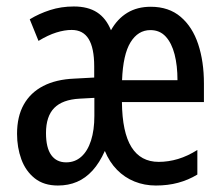

<svg xmlns="http://www.w3.org/2000/svg" viewBox="-20 -569 696 599"><path d="M450.2 -547.9Q506.8 -547.9 543.7 -516.4Q580.6 -484.9 598.4 -430.9Q616.2 -377 616.2 -308.6V-250.5H360.4Q361.3 -156.2 390.1 -110.1Q418.9 -64 475.1 -64Q505.4 -64 535.4 -73Q565.4 -82 595.7 -101.1V-24.4Q567.4 -7.3 535.6 1.2Q503.9 9.8 466.3 9.8Q430.7 9.8 399.7 -2.7Q368.7 -15.1 345 -39.3Q321.3 -63.5 307.1 -98.1Q290.5 -61 268.8 -37.1Q247.1 -13.2 220.2 -1.7Q193.4 9.8 160.6 9.8Q116.7 9.8 88.4 -12.7Q60.1 -35.2 46.6 -72Q33.2 -108.9 33.2 -151.4Q33.2 -205.6 54.2 -242.9Q75.2 -280.3 115 -300.8Q154.8 -321.3 211.4 -323.7L273.9 -327.1V-362.3Q273.9 -418.9 256.6 -447.3Q239.3 -475.6 203.6 -475.6Q181.2 -475.6 155.5 -467.5Q129.9 -459.5 100.1 -441.4L72.8 -508.8Q101.6 -526.4 136.2 -537.6Q170.9 -548.8 210.4 -548.8Q254.4 -548.8 282.7 -530.5Q311 -512.2 326.2 -474.6Q346.2 -510.3 377.2 -529.1Q408.2 -547.9 450.2 -547.9ZM274.4 -263.7 228.5 -261.2Q174.8 -258.3 149.2 -232.2Q123.5 -206.1 123.5 -153.8Q123.5 -107.9 139.9 -85.2Q156.2 -62.5 186.5 -62.5Q213.9 -62.5 233.6 -80.1Q253.4 -97.7 263.9 -130.4Q274.4 -163.1 274.4 -207.5ZM449.2 -475.1Q410.6 -475.1 387.2 -437Q363.8 -398.9 360.8 -318.8H533.7Q533.7 -364.3 524.7 -399.4Q515.6 -434.6 497.1 -454.8Q478.5 -475.1 449.2 -475.1Z"/></svg>

Font: Open Sans Condensed Medium
Style: Regular
Weight: 500
Width: 3
Designer: Monotype Design Team
Foundry: Monotype Imaging Inc.
Version: Version 3.000